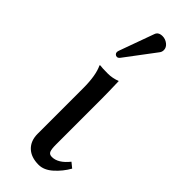

<svg xmlns="http://www.w3.org/2000/svg" viewBox="-233 -709 747 747"><g transform="rotate(45 141.0 -335.5)"><path d="M159.2 -683.1Q174.8 -683.1 188 -672.9Q201.2 -662.6 201.2 -647.9Q201.2 -637.7 194.8 -629.9L103 -507.8Q97.2 -500 90.8 -500Q85 -500 81.1 -503.9Q77.1 -507.8 77.1 -513.2Q77.1 -517.1 79.1 -522.9L130.9 -666Q136.7 -683.1 159.2 -683.1ZM84 -321.8Q84 -392.1 65.9 -429.2L67.9 -431.2Q79.6 -429.2 111.8 -429.2Q136.7 -429.2 162.1 -439Q164.1 -375 164.1 -342.8V-90.8Q164.1 -66.4 168.5 -56.2Q172.9 -45.9 187 -45.9Q221.2 -45.9 253.9 -86.9L274.9 -69.8Q256.3 -37.1 228.8 -12.5Q201.2 12.2 171.9 12.2Q130.4 12.2 107.2 -10Q84 -32.2 84 -70.8Z"/></g></svg>

Font: Linux Biolinum G
Style: Regular
Weight: 400
Designer: Philipp H. Poll
Foundry: Philipp H. Poll
Version: Version 1.1.0 ; ttfautohint (v1.6)